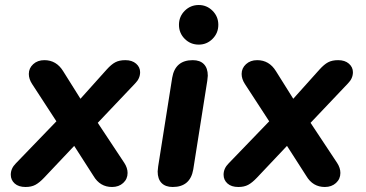

<svg xmlns="http://www.w3.org/2000/svg" viewBox="-20 -738 1459 766"><path d="M23 -41Q23 -66 43 -86L205 -254L108 -403Q95 -423 95 -443Q95 -466 112.5 -482Q130 -498 157 -498Q205 -498 232 -454L301 -344L406 -461Q424 -481 440 -489.5Q456 -498 480 -498Q507 -498 523 -484Q539 -470 539 -450Q539 -425 519 -405L370 -248L476 -88Q489 -68 489 -48Q489 -24 471.5 -8Q454 8 427 8Q379 8 353 -36L276 -156L156 -29Q137 -9 121 -0.5Q105 8 82 8Q54 8 38.5 -6Q23 -20 23 -41Z M609 -54Q610 -64 611 -74L667 -428Q679 -498 749 -498Q778 -498 793.5 -482Q809 -466 809 -436Q808 -426 807 -416L751 -62Q739 8 669 8Q640 8 624.5 -8Q609 -24 609 -54ZM694 -639Q694 -672 717 -695Q740 -718 773 -718Q805 -718 828 -695Q851 -672 851 -639Q851 -606 828 -583Q805 -560 773 -560Q740 -560 717 -583Q694 -606 694 -639Z M872 -41Q872 -66 892 -86L1054 -254L957 -403Q944 -423 944 -443Q944 -466 961.5 -482Q979 -498 1006 -498Q1054 -498 1081 -454L1150 -344L1255 -461Q1273 -481 1289 -489.5Q1305 -498 1329 -498Q1356 -498 1372 -484Q1388 -470 1388 -450Q1388 -425 1368 -405L1219 -248L1325 -88Q1338 -68 1338 -48Q1338 -24 1320.5 -8Q1303 8 1276 8Q1228 8 1202 -36L1125 -156L1005 -29Q986 -9 970 -0.5Q954 8 931 8Q903 8 887.5 -6Q872 -20 872 -41Z"/></svg>

Font: SN Pro Bold
Style: Bold Italic
Weight: 700
Italic angle: -9°
Designer: Tobias Whetton
Foundry: Supernotes
Version: Version 1.003